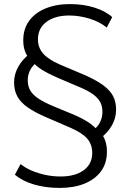

<svg xmlns="http://www.w3.org/2000/svg" viewBox="-20 -733 632 941"><path d="M273 188Q203 188 146 171Q89 154 53 123L81 71Q104 90 136 103.5Q168 117 204 124.5Q240 132 277 132Q348 132 390 101.5Q432 71 432 16Q432 -25 407.5 -53.5Q383 -82 325 -107L207 -158Q151 -182 116 -206.5Q81 -231 65 -260.5Q49 -290 49 -329Q49 -370 70.5 -407.5Q92 -445 127 -470L120 -449Q108 -466 101 -486.5Q94 -507 94 -536Q94 -591 122.5 -630.5Q151 -670 203 -691.5Q255 -713 323 -713Q388 -713 442.5 -696Q497 -679 530 -649L503 -598Q469 -626 419 -641.5Q369 -657 319 -657Q250 -657 208 -626Q166 -595 166 -540Q166 -500 191 -471Q216 -442 273 -417L391 -367Q451 -341 485.5 -315.5Q520 -290 534.5 -261.5Q549 -233 549 -196Q549 -154 528 -117.5Q507 -81 472 -56L479 -76Q490 -61 497 -39.5Q504 -18 504 11Q504 67 475 106.5Q446 146 394 167Q342 188 273 188ZM116 -340Q116 -310 129 -288.5Q142 -267 169.5 -249Q197 -231 240 -213L339 -172Q382 -154 412.5 -134Q443 -114 459 -93L436 -94Q459 -111 470.5 -134.5Q482 -158 482 -185Q482 -212 471 -233Q460 -254 433 -273Q406 -292 358 -311L260 -353Q218 -371 186.5 -390.5Q155 -410 139 -431L163 -430Q139 -412 127.5 -389Q116 -366 116 -340Z"/></svg>

Font: Nunito Sans 7pt SemiExpanded Light
Style: Regular
Weight: 300
Width: 6
Designer: Vernon Adams
Foundry: Vernon Adams
Version: Version 3.101;gftools[0.9.27]